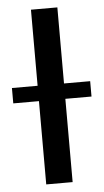

<svg xmlns="http://www.w3.org/2000/svg" viewBox="-80 -762 432 797"><g transform="rotate(-5 136.0 -364.0)"><path d="M190 -728H80V-411H-27V-347H80V0H190V-347H299V-411H190Z"/></g></svg>

Font: Wafeq Medium
Style: Regular
Weight: 500
Designer: Rasmus Andersson & Azza Alameddine
Foundry: Google & TypeTogether
Version: Version 3.000;January 28, 2025;FontCreator 15.0.0.3014 64-bi